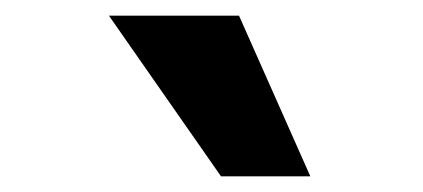

<svg xmlns="http://www.w3.org/2000/svg" viewBox="-20 -782 540 245"><path d="M262 -557 119 -762H285L376 -557Z"/></svg>

Font: Mulish Black
Style: Italic
Weight: 900
Italic angle: -9°
Designer: Vernon Adams
Foundry: Vernon Adams
Version: Version 3.603; ttfautohint (v1.8.3)